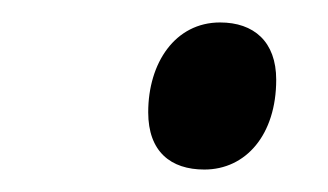

<svg xmlns="http://www.w3.org/2000/svg" viewBox="-20 -556 292 171"><path d="M162 -405C199 -405 226 -436 226 -485C226 -519 206 -536 176 -536C136 -536 112 -500 112 -456C112 -421 132 -405 162 -405Z"/></svg>

Font: Noto Serif Display Condensed Medium
Style: Italic
Weight: 500
Width: 3
Italic angle: -12°
Designer: Monotype Design Team
Foundry: Monotype Imaging Inc.
Version: Version 2.009